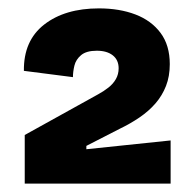

<svg xmlns="http://www.w3.org/2000/svg" viewBox="-20 -708 468 458"><path d="M39 -270V-386L214 -483Q227 -490 238.5 -499Q250 -508 256.5 -519.5Q263 -531 263 -545Q263 -565 249 -576Q235 -587 211 -587Q186 -587 173.5 -576.5Q161 -566 157.5 -551.5Q154 -537 154 -524L37 -539Q36 -611 85.5 -649.5Q135 -688 216 -688Q265 -688 303 -673.5Q341 -659 363 -629.5Q385 -600 385 -555Q385 -526 376 -503Q367 -480 351 -461.5Q335 -443 313 -428Q291 -413 266 -401L186 -360V-352L387 -373V-270Z"/></svg>

Font: Bricolage Grotesque 48pt Condensed ExtraBold
Style: Bold
Weight: 700
Version: Version 1.000;gftools[0.9.30]